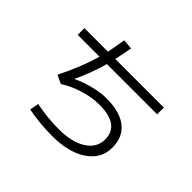

<svg xmlns="http://www.w3.org/2000/svg" viewBox="-178 -1057 1356 1356"><g transform="rotate(45 500.0 -379.0)"><path d="M103 -593V-660H338Q346 -696 363 -798L437 -792Q428 -731 411 -660H897V-593H395Q363 -476 308 -359L309 -357Q365 -384 436 -402Q507 -420 563 -420Q699 -420 769.5 -364Q840 -308 840 -203Q840 -92 742.5 -26Q645 40 480 40Q359 40 239 17L251 -50Q371 -27 480 -27Q610 -27 686.5 -76Q763 -125 763 -207Q763 -353 560 -353Q488 -353 406.5 -328Q325 -303 265 -263L201 -293Q281 -450 321 -593Z"/></g></svg>

Font: Mplus 1p
Style: Regular
Weight: 400
Version: Version 1.061